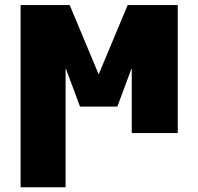

<svg xmlns="http://www.w3.org/2000/svg" viewBox="-20 -540 804 779"><path d="M63.5 219.7V-519.5H262.7L379.9 -239.3H380.9L498 -519.5H701.2V0H514.6V-259.8H512.7L456.1 -107.4H304.7L248 -259.8H246.1V219.7Z"/></svg>

Font: GenEi M Gothic v2 Black
Style: Regular
Weight: 900
Version: Version 2.0